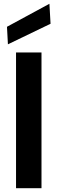

<svg xmlns="http://www.w3.org/2000/svg" viewBox="-20 -998 306 1018"><path d="M65 0V-720H200V0ZM22 -763 17 -856 242 -978 248 -872Z"/></svg>

Font: DM Sans 20pt
Style: Bold
Weight: 700
Version: Version 4.004;gftools[0.9.30]